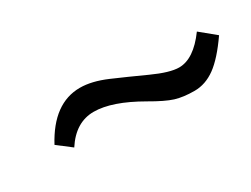

<svg xmlns="http://www.w3.org/2000/svg" viewBox="-28 -510 473 362"><g transform="rotate(-30 209.0 -329.5)"><path d="M46.4 -316.4Q83.5 -385.7 141.6 -385.7Q167 -385.7 198.7 -372.1Q230.5 -358.4 266.8 -341.8Q303.2 -325.2 323.2 -325.2Q355 -325.2 385.7 -367.2L418.5 -340.3Q393.1 -303.7 371.6 -288.1Q350.1 -272.5 326.2 -272.5Q302.2 -272.5 284.9 -277.8Q267.6 -283.2 238.3 -300.3Q180.7 -333.5 141.4 -333.5Q102.1 -333.5 76.2 -293.5Z"/></g></svg>

Font: RIT Meera New
Style: Regular
Weight: 400
Designer: Hussain K H
Foundry: RIT
Version: 1.6.2